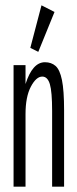

<svg xmlns="http://www.w3.org/2000/svg" viewBox="-20 -702 290 722"><path d="M31 0V-457H76V-386Q102 -468 149 -468Q173 -468 189 -454Q205 -440 213 -401Q221 -362 221 -287V0H176V-285Q176 -357 167.5 -385.5Q159 -414 139 -414Q116 -414 96 -376Q76 -338 76 -273V0ZM124 -507 94 -522 136 -682 185 -657Z"/></svg>

Font: Inconsolata UltraCondensed
Style: Regular
Weight: 400
Width: 1
Monospace: yes
Designer: Raph Levien, Cyreal, Brenton Simpson
Foundry: Raph Levien, Cyreal, Google
Version: Version 3.001; ttfautohint (v1.8.2.53-6de2)